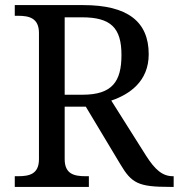

<svg xmlns="http://www.w3.org/2000/svg" viewBox="-20 -734 702 754"><path d="M38 0H329V-42H316C272 -42 234 -50 234 -109V-315H317L452 -90C497 -14 523 0 648 0H662V-42H659C617 -42 588 -69 554 -122L417 -339C488 -363 564 -414 564 -521C564 -650 480 -714 307 -714H38V-672H51C95 -672 133 -663 133 -604V-109C133 -50 95 -42 51 -42H38ZM304 -362H234V-666H302C415 -666 457 -625 457 -518C457 -414 421 -362 304 -362Z"/></svg>

Font: Noto Serif Balinese
Style: Regular
Weight: 400
Designer: Monotype Design Team
Foundry: Monotype Imaging Inc.
Version: Version 2.005